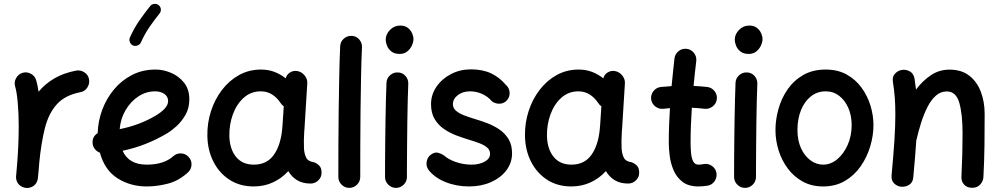

<svg xmlns="http://www.w3.org/2000/svg" viewBox="-20 -896 5066 972"><path d="M111.3 55.2Q104 54.7 97.2 51.8Q96.7 51.8 96.2 51.8Q95.7 51.3 95.2 51.3Q68.4 40 62.5 12.2Q62.5 11.7 62.5 11.2Q62 10.7 62 10.3Q60.5 2.4 61.5 -5.4Q61.5 -7.8 62 -9.8Q63.5 -25.9 64.7 -42Q65.9 -58.1 67.4 -74.7Q70.8 -117.2 72.8 -165Q74.7 -212.9 74.7 -259.8Q74.7 -321.8 69.8 -376.2Q64.9 -430.7 56.6 -458.5Q50.3 -480 61.5 -500.5Q72.8 -521 94.2 -527.3Q115.7 -533.7 136.2 -522.7Q156.7 -511.7 163.1 -490.2Q170.4 -464.8 175.3 -431.6Q207.5 -470.7 253.9 -498.3Q300.3 -525.9 365.2 -538.6Q387.7 -542.5 407.2 -529.8Q426.8 -517.1 430.7 -494.6Q434.6 -472.2 421.9 -452.6Q409.2 -433.1 386.7 -429.2Q309.1 -414.1 267.6 -367.9Q226.1 -321.8 207.3 -247.3Q188.5 -172.9 178.7 -72.3Q175.8 -30.3 171.9 5.4Q171.4 12.7 168.5 19.5Q168.5 20 168.5 20.5Q168 21 168 21.5Q156.7 48.3 128.9 54.2Q128.4 54.2 127.9 54.2Q127.4 54.7 127 54.7Q119.1 56.2 111.3 55.2Z M931.2 -22.9Q884.8 19.5 830.1 33.7Q775.4 47.9 722.7 47.9Q640.1 47.9 575 6.6Q509.8 -34.7 485.8 -123Q470.7 -128.4 460.2 -141.6Q449.7 -154.8 448.7 -171.9Q446.8 -204.6 474.6 -222.2Q476.1 -281.7 497.1 -338.9Q518.1 -396 556.4 -442.4Q594.7 -488.8 648.2 -516.4Q701.7 -543.9 768.1 -543.9Q806.6 -543.9 845.9 -527.3Q885.3 -510.7 911.9 -477.3Q938.5 -443.8 938.5 -393.1Q938.5 -348.1 918.5 -313.7Q898.4 -279.3 872.3 -256.1Q846.2 -232.9 828.1 -222.2Q719.2 -157.2 600.6 -132.8Q631.8 -62.5 722.7 -62.5Q809.6 -62.5 856.9 -105Q874 -120.6 897 -119.4Q919.9 -118.2 935.1 -101.1Q950.7 -84.5 949.5 -61.3Q948.2 -38.1 931.2 -22.9ZM765.1 -433.6Q719.7 -433.6 680.7 -408Q641.6 -382.3 616 -338.9Q590.3 -295.4 585.9 -242.2Q635.3 -252 680.9 -269Q726.6 -286.1 767.1 -310.1Q831.1 -348.1 831.1 -384.3Q831.1 -407.2 812.3 -420.4Q793.5 -433.6 765.1 -433.6ZM783.2 -870.1Q793 -862.3 794.2 -849.6Q795.4 -836.9 787.6 -827.6Q760.3 -793.5 736.8 -759.5Q713.4 -725.6 693.4 -681.2Q688.5 -670.4 676.3 -665.8Q664.1 -661.1 652.8 -666Q642.1 -670.9 637.5 -683.1Q632.8 -695.3 637.7 -706.5Q660.2 -755.9 686.5 -793.5Q712.9 -831.1 740.2 -865.2Q748 -875 761 -876.2Q773.9 -877.4 783.2 -870.1Z M1552.2 33.2Q1512.2 33.2 1484.4 16.4Q1456.5 -0.5 1439.5 -29.8Q1406.2 6.8 1361.8 27.3Q1317.4 47.9 1264.2 47.9Q1194.8 47.9 1142.3 14.2Q1089.8 -19.5 1060.3 -77.9Q1030.8 -136.2 1029.8 -209Q1028.8 -273.4 1048.1 -333.3Q1067.4 -393.1 1103.8 -440.7Q1140.1 -488.3 1190.4 -516.1Q1240.7 -543.9 1301.3 -543.9Q1337.4 -543.9 1368.2 -532.5Q1398.9 -521 1426.3 -499.5Q1431.2 -518.1 1447.3 -528.6Q1463.4 -539.1 1483.4 -536.6Q1506.3 -533.2 1521.7 -514.6Q1537.1 -496.1 1535.6 -474.1L1521.5 -245.6Q1521 -236.3 1520 -227.1Q1518.6 -206.5 1518.3 -182.6Q1518.1 -158.7 1519 -143.6Q1520.5 -117.7 1530 -98.1Q1539.6 -78.6 1569.3 -74.7Q1583.5 -69.8 1595.7 -58.1Q1607.9 -46.4 1607.9 -22Q1608.4 0.5 1591.8 16.8Q1575.2 33.2 1552.2 33.2ZM1265.1 -62.5Q1330.6 -62.5 1365.7 -111.3Q1400.9 -160.2 1408.7 -243.7Q1409.2 -247.6 1409.2 -251Q1409.2 -253.9 1409.7 -256.3Q1410.2 -258.8 1410.2 -261.2L1416.5 -357.9Q1405.8 -365.2 1399.4 -376Q1381.8 -402.3 1356.9 -418Q1332 -433.6 1300.3 -433.6Q1250 -433.6 1213.9 -401.1Q1177.7 -368.7 1158.9 -316.9Q1140.1 -265.1 1141.1 -207.5Q1142.6 -142.1 1174.6 -102.3Q1206.5 -62.5 1265.1 -62.5Z M1759.8 -714.4Q1782.7 -713.9 1798.1 -696.8Q1813.5 -679.7 1812.5 -656.7Q1809.6 -594.7 1807.9 -512Q1806.2 -429.2 1805.2 -338.4Q1804.2 -247.6 1804 -159.7Q1803.7 -71.8 1803.7 0Q1803.7 22.5 1787.4 38.8Q1771 55.2 1748 55.2Q1725.6 55.2 1709.2 38.8Q1692.9 22.5 1692.9 0Q1692.9 -72.3 1693.1 -160.2Q1693.4 -248 1694.6 -339.4Q1695.8 -430.7 1697.5 -514.4Q1699.2 -598.1 1702.1 -661.6Q1703.1 -684.6 1720.2 -700Q1737.3 -715.3 1759.8 -714.4Z M1932.6 -694.8Q1932.6 -722.2 1954.1 -744.4Q1975.6 -766.6 2005.9 -766.6Q2030.3 -766.6 2045.2 -754.6Q2060.1 -742.7 2066.7 -726.8Q2073.2 -710.9 2073.2 -698.2Q2073.2 -683.1 2065.2 -665.5Q2057.1 -647.9 2041.7 -635.5Q2026.4 -623 2003.4 -623Q1976.6 -623 1960.9 -635.7Q1945.3 -648.4 1939 -665.3Q1932.6 -682.1 1932.6 -694.8ZM1994.1 -529.3Q2017.1 -528.8 2032.5 -511.7Q2047.9 -494.6 2046.9 -471.7Q2045.4 -438 2044.2 -389.6Q2043 -341.3 2042.2 -286.6Q2041.5 -231.9 2041 -177.7Q2040.5 -123.5 2040.3 -77.1Q2040 -30.8 2040 0Q2040 22.5 2023.7 38.8Q2007.3 55.2 1984.4 55.2Q1961.9 55.2 1945.6 38.8Q1929.2 22.5 1929.2 0Q1929.2 -30.8 1929.4 -77.4Q1929.7 -124 1930.2 -178.5Q1930.7 -232.9 1931.6 -288.1Q1932.6 -343.3 1933.8 -392.3Q1935.1 -441.4 1936.5 -476.6Q1937.5 -499.5 1954.6 -514.9Q1971.7 -530.3 1994.1 -529.3Z M2547.9 -390.1Q2533.7 -373 2512.2 -371.1Q2490.7 -369.1 2470.7 -382.8Q2450.2 -407.2 2420.9 -420.4Q2391.6 -433.6 2359.9 -433.6Q2322.8 -433.6 2297.9 -414.6Q2272.9 -395.5 2272.9 -368.7Q2272.9 -348.6 2288.6 -335.2Q2304.2 -321.8 2329.1 -312.3Q2354 -302.7 2381.3 -294.4Q2411.6 -285.6 2444.8 -273.2Q2478 -260.7 2506.8 -241.5Q2535.6 -222.2 2554 -192.6Q2572.3 -163.1 2572.3 -119.6Q2572.3 -71.8 2543.5 -33.7Q2514.6 4.4 2465.3 26.1Q2416 47.9 2354.5 47.9Q2289.6 47.9 2233.9 25.1Q2178.2 2.4 2147.9 -38.1Q2135.7 -57.1 2140.4 -79.8Q2145 -102.5 2163.6 -114.7Q2182.1 -127.4 2199.2 -122.3Q2216.3 -117.2 2228 -108.9Q2249 -89.4 2287.4 -75.9Q2325.7 -62.5 2367.2 -62.5Q2406.2 -62.5 2433.6 -77.6Q2460.9 -92.8 2460.9 -117.2Q2460.9 -136.7 2445.8 -149.4Q2430.7 -162.1 2406.7 -171.1Q2382.8 -180.2 2356 -188Q2325.7 -197.3 2292 -209.7Q2258.3 -222.2 2228.8 -242.2Q2199.2 -262.2 2180.7 -292.7Q2162.1 -323.2 2162.1 -368.7Q2162.1 -417 2189.7 -457Q2217.3 -497.1 2263.2 -521Q2309.1 -544.9 2363.8 -544.9Q2422.9 -544.9 2465.6 -524.9Q2508.3 -504.9 2540 -467.3Q2557.6 -452.6 2559.8 -429.9Q2562 -407.2 2547.9 -390.1Z M3160.2 33.2Q3120.1 33.2 3092.3 16.4Q3064.5 -0.5 3047.4 -29.8Q3014.2 6.8 2969.7 27.3Q2925.3 47.9 2872.1 47.9Q2802.7 47.9 2750.2 14.2Q2697.8 -19.5 2668.2 -77.9Q2638.7 -136.2 2637.7 -209Q2636.7 -273.4 2656 -333.3Q2675.3 -393.1 2711.7 -440.7Q2748 -488.3 2798.3 -516.1Q2848.6 -543.9 2909.2 -543.9Q2945.3 -543.9 2976.1 -532.5Q3006.8 -521 3034.2 -499.5Q3039.1 -518.1 3055.2 -528.6Q3071.3 -539.1 3091.3 -536.6Q3114.3 -533.2 3129.6 -514.6Q3145 -496.1 3143.6 -474.1L3129.4 -245.6Q3128.9 -236.3 3127.9 -227.1Q3126.5 -206.5 3126.2 -182.6Q3126 -158.7 3127 -143.6Q3128.4 -117.7 3137.9 -98.1Q3147.5 -78.6 3177.2 -74.7Q3191.4 -69.8 3203.6 -58.1Q3215.8 -46.4 3215.8 -22Q3216.3 0.5 3199.7 16.8Q3183.1 33.2 3160.2 33.2ZM2873 -62.5Q2938.5 -62.5 2973.6 -111.3Q3008.8 -160.2 3016.6 -243.7Q3017.1 -247.6 3017.1 -251Q3017.1 -253.9 3017.6 -256.3Q3018.1 -258.8 3018.1 -261.2L3024.4 -357.9Q3013.7 -365.2 3007.3 -376Q2989.7 -402.3 2964.8 -418Q2939.9 -433.6 2908.2 -433.6Q2857.9 -433.6 2821.8 -401.1Q2785.6 -368.7 2766.8 -316.9Q2748 -265.1 2749 -207.5Q2750.5 -142.1 2782.5 -102.3Q2814.5 -62.5 2873 -62.5Z M3608.9 -393.6Q3606 -371.1 3587.6 -356.9Q3569.3 -342.8 3546.9 -345.2Q3516.6 -349.1 3482.4 -350.6Q3479.5 -306.6 3477.8 -262.2Q3476.1 -217.8 3476.1 -173.3Q3476.1 -146 3478.5 -120.4Q3481 -94.7 3489.5 -78.6Q3498 -62.5 3516.1 -62.5Q3527.8 -62.5 3542.5 -65.4Q3564.9 -69.3 3584 -56.2Q3603 -43 3606.9 -21Q3610.8 1.5 3597.9 20.8Q3585 40 3562.5 43.9Q3550.3 45.9 3538.6 46.9Q3526.9 47.9 3516.1 47.9Q3465.3 47.9 3435.3 24.7Q3405.3 1.5 3390.1 -33.9Q3375 -69.3 3370.4 -106.9Q3365.7 -144.5 3365.7 -173.3Q3365.7 -217.8 3367.2 -261.5Q3368.7 -305.2 3371.6 -348.6Q3354.5 -347.2 3338.4 -345.2Q3315.9 -342.8 3297.6 -356.9Q3279.3 -371.1 3276.4 -393.6Q3273.9 -416.5 3288.1 -434.6Q3302.2 -452.6 3324.7 -455.6Q3352.1 -458.5 3379.9 -460Q3383.3 -495.1 3387 -530.3Q3390.6 -565.4 3394.5 -600.1Q3397.5 -623 3415.5 -637.2Q3433.6 -651.4 3456.1 -648.9Q3479 -646 3493.2 -627.9Q3507.3 -609.9 3504.9 -587.4Q3501 -555.7 3497.6 -524.2Q3494.1 -492.7 3491.2 -460.9Q3527.8 -459.5 3561 -455.6Q3583.5 -452.6 3597.7 -434.3Q3611.8 -416 3608.9 -393.6Z M3699.7 -694.8Q3699.7 -722.2 3721.2 -744.4Q3742.7 -766.6 3772.9 -766.6Q3797.4 -766.6 3812.3 -754.6Q3827.1 -742.7 3833.7 -726.8Q3840.3 -710.9 3840.3 -698.2Q3840.3 -683.1 3832.3 -665.5Q3824.2 -647.9 3808.8 -635.5Q3793.5 -623 3770.5 -623Q3743.7 -623 3728 -635.7Q3712.4 -648.4 3706.1 -665.3Q3699.7 -682.1 3699.7 -694.8ZM3761.2 -529.3Q3784.2 -528.8 3799.6 -511.7Q3814.9 -494.6 3814 -471.7Q3812.5 -438 3811.3 -389.6Q3810.1 -341.3 3809.3 -286.6Q3808.6 -231.9 3808.1 -177.7Q3807.6 -123.5 3807.4 -77.1Q3807.1 -30.8 3807.1 0Q3807.1 22.5 3790.8 38.8Q3774.4 55.2 3751.5 55.2Q3729 55.2 3712.6 38.8Q3696.3 22.5 3696.3 0Q3696.3 -30.8 3696.5 -77.4Q3696.8 -124 3697.3 -178.5Q3697.8 -232.9 3698.7 -288.1Q3699.7 -343.3 3700.9 -392.3Q3702.1 -441.4 3703.6 -476.6Q3704.6 -499.5 3721.7 -514.9Q3738.8 -530.3 3761.2 -529.3Z M4160.2 -543.9Q4221.2 -543.9 4266.6 -518.6Q4312 -493.2 4342 -451.7Q4372.1 -410.2 4387 -360.6Q4401.9 -311 4401.9 -262.7Q4401.9 -209.5 4385.5 -154.8Q4369.1 -100.1 4337.2 -54.2Q4305.2 -8.3 4257.6 19.8Q4210 47.9 4147 47.9Q4088.9 47.9 4043.9 23.2Q3999 -1.5 3968.3 -42.7Q3937.5 -84 3921.6 -134.8Q3905.8 -185.5 3905.8 -237.3Q3905.8 -290 3920.9 -344.2Q3936 -398.4 3967.3 -443.6Q3998.5 -488.8 4046.6 -516.4Q4094.7 -543.9 4160.2 -543.9ZM4160.2 -433.6Q4117.2 -433.6 4085 -408Q4052.7 -382.3 4034.9 -338.1Q4017.1 -293.9 4017.1 -237.3Q4017.1 -185.5 4034.9 -146.2Q4052.7 -106.9 4082.5 -84.7Q4112.3 -62.5 4147 -62.5Q4185.5 -62.5 4218.3 -89.6Q4251 -116.7 4271.2 -162.1Q4291.5 -207.5 4291.5 -262.7Q4291.5 -310.5 4274.7 -349.4Q4257.8 -388.2 4228.3 -410.9Q4198.7 -433.6 4160.2 -433.6Z M4493.7 -9.3Q4503.4 -113.8 4508.1 -187Q4512.7 -260.3 4512.7 -315.9Q4512.7 -362.8 4509.8 -401.9Q4506.8 -440.9 4500.5 -480.5Q4496.1 -505.9 4509.3 -521.2Q4522.5 -536.6 4541 -541Q4562.5 -546.4 4583.7 -535.9Q4605 -525.4 4609.9 -497.6Q4614.3 -469.2 4617.2 -442.4Q4649.9 -486.3 4692.1 -514.9Q4734.4 -543.5 4787.1 -543.5Q4847.2 -543.5 4886.5 -513.2Q4925.8 -482.9 4945.3 -431.9Q4964.8 -380.9 4964.8 -319.3Q4964.8 -241.7 4963.9 -161.6Q4962.9 -81.5 4958.5 0.5Q4957.5 21 4942.6 37.8Q4927.7 54.7 4901.9 54.7Q4875 54.7 4860.6 38.3Q4846.2 22 4847.2 0.5Q4850.1 -61.5 4851.6 -115.5Q4853 -169.4 4853 -220.7Q4853 -318.4 4836.4 -375.7Q4819.8 -433.1 4773.4 -433.1Q4742.2 -433.1 4718 -411.9Q4693.8 -390.6 4675.5 -354.7Q4657.2 -318.8 4643.3 -275.1Q4629.4 -231.4 4619.1 -186L4618.7 -184.6Q4616.2 -144.5 4612.3 -98.6Q4608.4 -52.7 4603.5 1.5Q4601.6 27.8 4582.5 39.6Q4563.5 51.3 4542 49.3Q4522 47.4 4506.6 32.5Q4491.2 17.6 4493.7 -9.3Z"/></svg>

Font: Mikhak-FD SemiBold
Style: Regular
Weight: 600
Designer: Amin Abedi
Version: Version 3.2